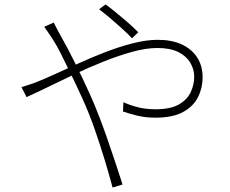

<svg xmlns="http://www.w3.org/2000/svg" viewBox="-20 -806 1040 868"><path d="M577 -633Q557 -654 531 -677.5Q505 -701 478 -724Q451 -747 428 -764L457 -786Q473 -775 500 -753Q527 -731 556 -706Q585 -681 605 -660ZM223 -704Q227 -696 232 -686Q237 -676 243 -665Q249 -654 254 -645Q282 -596 317.5 -525Q353 -454 386 -381Q409 -330 430 -275Q451 -220 469.5 -166Q488 -112 504.5 -62.5Q521 -13 534 28L489 42Q474 -15 453.5 -82.5Q433 -150 408 -222Q383 -294 351 -364Q325 -421 300 -472.5Q275 -524 255 -563.5Q235 -603 220 -626Q212 -638 200.5 -655.5Q189 -673 180 -685ZM77 -412Q92 -417 111.5 -423Q131 -429 145 -435Q176 -447 225.5 -469.5Q275 -492 334 -519Q393 -546 456.5 -570.5Q520 -595 581 -610.5Q642 -626 693 -626Q757 -626 802 -605Q847 -584 871.5 -546Q896 -508 896 -456Q896 -409 875.5 -367.5Q855 -326 808.5 -300Q762 -274 682 -274Q639 -274 601.5 -283Q564 -292 536 -302L538 -344Q563 -332 600 -322Q637 -312 683 -312Q751 -312 789 -334Q827 -356 842.5 -390Q858 -424 858 -459Q858 -492 840.5 -522Q823 -552 786.5 -570.5Q750 -589 692 -589Q640 -589 577 -571.5Q514 -554 446.5 -527Q379 -500 314 -469Q249 -438 193.5 -411Q138 -384 100 -367Z"/></svg>

Font: Noto Sans SC Thin ExtraLight
Style: Regular
Weight: 250
Version: Version 2.004-H2;hotconv 1.0.118;makeotfexe 2.5.65603